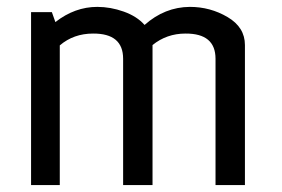

<svg xmlns="http://www.w3.org/2000/svg" viewBox="-20 -535 814 555"><path d="M69.8 0V-500H129.9L140.1 -471.2Q196.3 -515.1 261.2 -515.1Q299.3 -515.1 337.6 -501.5Q376 -487.8 397.9 -462.9Q456.1 -514.6 528.8 -515.1Q587.9 -515.1 637.9 -485.6Q688 -456.1 688 -404.8V0H603V-365.2Q603 -438.5 516.1 -438Q461.9 -438 420.9 -404.8V0H335.9V-365.2Q335.9 -438.5 249 -438Q192.9 -438 152.8 -403.8V0Z"/></svg>

Font: Carme
Style: Regular
Weight: 400
Version: 1.000